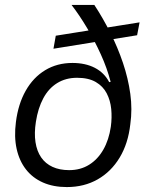

<svg xmlns="http://www.w3.org/2000/svg" viewBox="-20 -749 600 779"><path d="M251.1 10Q196.3 10 154.4 -8.5Q112.4 -27 85.4 -61.6Q58.3 -96.3 47.5 -145.1Q36.7 -193.9 44.6 -254.1Q53.9 -327.3 84.4 -381.1Q115 -435 163.4 -464.3Q211.9 -493.6 274 -493.6Q326.4 -493.6 364.8 -473.8Q403.1 -454 423.1 -415.7L428.9 -417Q414.3 -473 389.1 -528.3Q364 -583.6 333.6 -634.9Q303.1 -686.3 270.3 -729H362.7Q397.6 -676 427.6 -616.3Q457.7 -556.6 478.9 -493.8Q500.1 -431 508.7 -368.1Q517.3 -305.3 508.7 -245Q500.1 -167.1 465.6 -109.8Q431 -52.4 376.2 -21.2Q321.4 10 251.1 10ZM260.6 -58.7Q306.6 -58.7 341.6 -80.6Q376.7 -102.4 399.3 -142Q421.9 -181.6 429.7 -235.1Q434.7 -271.7 431.3 -306.6Q427.9 -341.6 412.9 -370.4Q398 -399.1 368.5 -416.3Q339 -433.4 292.6 -433.4Q246.9 -433.4 212 -411.9Q177.1 -390.4 155.6 -350.1Q134.1 -309.9 125.6 -254.7Q118.4 -208.9 124 -172.2Q129.6 -135.6 147 -110.4Q164.4 -85.1 193.2 -71.9Q222 -58.7 260.6 -58.7ZM196.9 -551.3 206.3 -604.1 546.3 -658.3 536.3 -606Z"/></svg>

Font: Mona Sans ExtraLight
Style: Italic
Weight: 200
Italic angle: -11.6951°
Designer: Deni Anggara
Foundry: GitHub
Version: Version 2.000